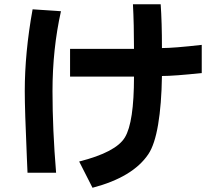

<svg xmlns="http://www.w3.org/2000/svg" viewBox="-20 -742 1002 907"><path d="M745 -383Q743 -249 727 -154Q711 -59 681 -14Q608 95 417 145L354 21Q528 -23 570 -93Q613 -164 613 -380H311V-511H613Q613 -627 608 -722H739Q745 -639 745 -515Q801 -515 933 -530V-397Q803 -383 745 -383ZM107 5Q97 -223 97 -311Q97 -494 134 -698L268 -689Q228 -510 228 -311Q228 -131 245 74H110Z"/></svg>

Font: Gmarket Sans TTF Bold
Style: Regular
Weight: 700
Designer: Creative Director : Sungho Lee; Art Director : Kiwoong Choi; Project Manager : Sori Yang, Jongwook Yoon; Font Designer :
Foundry: Sandoll Inc.
Version: Version 1.000;hotconv 1.0.109;makeotfexe 2.5.65596